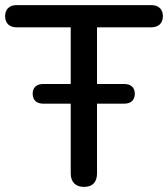

<svg xmlns="http://www.w3.org/2000/svg" viewBox="-23 -725 658 752"><path d="M306 7C340 7 357 -12 357 -46V-319H464C490 -319 505 -333 505 -358C505 -382 490 -396 464 -396H357V-618H569C598 -618 615 -634 615 -662C615 -689 598 -705 569 -705H42C14 -705 -3 -689 -3 -662C-3 -634 14 -618 42 -618H254V-396H146C120 -396 105 -382 105 -358C105 -333 120 -319 146 -319H254V-46C254 -12 273 7 306 7Z"/></svg>

Font: Nunito SemiBold
Style: Regular
Weight: 600
Designer: Vernon Adams
Foundry: Vernon Adams
Version: Version 3.602